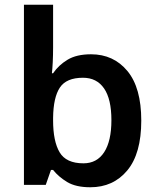

<svg xmlns="http://www.w3.org/2000/svg" viewBox="-20 -780 665 810"><path d="M204 -580Q204 -547 202.5 -517.5Q201 -488 199 -471H204Q227 -505 265 -528Q303 -551 364 -551Q459 -551 517.5 -480.5Q576 -410 576 -271Q576 -132 517 -61Q458 10 361 10Q300 10 263.5 -12Q227 -34 204 -63H195L173 0H81V-760H204ZM330 -452Q260 -452 232.5 -410.5Q205 -369 204 -283V-272Q204 -184 231.5 -137.5Q259 -91 332 -91Q389 -91 419.5 -138Q450 -185 450 -273Q450 -362 419 -407Q388 -452 330 -452Z"/></svg>

Font: Noto Sans New Tai Lue SemiBold
Style: Regular
Weight: 600
Version: Version 2.003